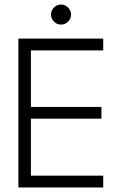

<svg xmlns="http://www.w3.org/2000/svg" viewBox="-20 -831 561 851"><path d="M61.5 -660H437.5V-607.5H117V-357H429.5V-305H117V-52.5H437.5V0H61.5ZM250.5 -722Q232 -722 219 -735.5Q206 -749 206 -766.5Q206 -784 219 -797.5Q232 -811 250.5 -811Q268 -811 281.5 -797.8Q295 -784.5 295 -766.5Q295 -748 281.5 -735Q268 -722 250.5 -722Z"/></svg>

Font: League Spartan Thin Light
Style: Regular
Weight: 300
Version: Version 2.002